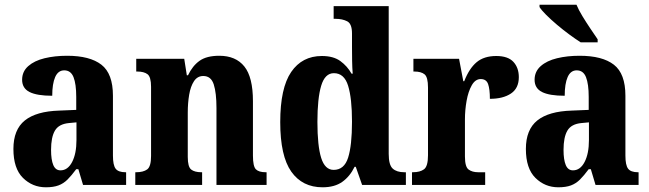

<svg xmlns="http://www.w3.org/2000/svg" viewBox="-20 -786 2759 816"><path d="M175 10Q118 10 77.5 -30Q37 -70 37 -153Q37 -235 85.5 -274Q134 -313 232 -316L304 -319V-374Q304 -429 292.5 -458Q281 -487 253 -487Q227 -487 214.5 -458.5Q202 -430 202 -379Q137 -379 105.5 -395Q74 -411 74 -447Q74 -482 100 -505Q126 -528 169.5 -538.5Q213 -549 265 -549Q362 -549 411 -511Q460 -473 460 -379V-125Q460 -84 471.5 -69Q483 -54 513 -54H516V0H333L313 -67H304Q284 -40 267 -23Q250 -6 228.5 2Q207 10 175 10ZM237 -62Q268 -62 286.5 -97.5Q305 -133 305 -191V-266L273 -263Q230 -259 213.5 -231Q197 -203 197 -149Q197 -107 206.5 -84.5Q216 -62 237 -62Z M555 0V-54H559Q589 -54 605.5 -66Q622 -78 622 -123V-417Q622 -459 607 -470.5Q592 -482 563 -482H559V-536H763L774 -466H779Q798 -506 828 -527.5Q858 -549 912 -549Q982 -549 1018.5 -503.5Q1055 -458 1055 -356V-125Q1055 -79 1067.5 -66.5Q1080 -54 1109 -54H1113V0H900V-327Q900 -391 888.5 -427Q877 -463 844 -463Q819 -463 804.5 -441Q790 -419 784 -383.5Q778 -348 778 -308V-119Q778 -77 792.5 -65.5Q807 -54 836 -54H839V0Z M1351 10Q1265 10 1218 -56.5Q1171 -123 1171 -267Q1171 -412 1217.5 -480Q1264 -548 1348 -548Q1397 -548 1426.5 -526.5Q1456 -505 1474 -473H1479Q1477 -497 1476.5 -527.5Q1476 -558 1476 -586V-644Q1476 -685 1455.5 -695.5Q1435 -706 1406 -706H1398V-760H1632V-132Q1632 -85 1649 -69.5Q1666 -54 1698 -54H1705V0H1519L1492 -77H1487Q1467 -36 1434.5 -13Q1402 10 1351 10ZM1398 -64Q1443 -64 1459.5 -116Q1476 -168 1476 -269Q1476 -368 1459.5 -421.5Q1443 -475 1399 -475Q1361 -475 1345 -421.5Q1329 -368 1329 -268Q1329 -166 1345 -115Q1361 -64 1398 -64Z M1731 0V-54H1735Q1765 -54 1782 -66.5Q1799 -79 1799 -126V-414Q1799 -458 1784.5 -470Q1770 -482 1741 -482H1737V-536H1931L1949 -441H1953Q1974 -495 2005.5 -521.5Q2037 -548 2089 -548Q2139 -548 2162 -523Q2185 -498 2185 -458Q2185 -411 2151.5 -388.5Q2118 -366 2062 -366Q2062 -407 2054.5 -428.5Q2047 -450 2023 -450Q2000 -450 1985 -423.5Q1970 -397 1963 -357.5Q1956 -318 1956 -279V-121Q1956 -77 1971.5 -65.5Q1987 -54 2012 -54H2042V0Z M2353 10Q2296 10 2255.5 -30Q2215 -70 2215 -153Q2215 -235 2263.5 -274Q2312 -313 2410 -316L2482 -319V-374Q2482 -429 2470.5 -458Q2459 -487 2431 -487Q2405 -487 2392.5 -458.5Q2380 -430 2380 -379Q2315 -379 2283.5 -395Q2252 -411 2252 -447Q2252 -482 2278 -505Q2304 -528 2347.5 -538.5Q2391 -549 2443 -549Q2540 -549 2589 -511Q2638 -473 2638 -379V-125Q2638 -84 2649.5 -69Q2661 -54 2691 -54H2694V0H2511L2491 -67H2482Q2462 -40 2445 -23Q2428 -6 2406.5 2Q2385 10 2353 10ZM2415 -62Q2446 -62 2464.5 -97.5Q2483 -133 2483 -191V-266L2451 -263Q2408 -259 2391.5 -231Q2375 -203 2375 -149Q2375 -107 2384.5 -84.5Q2394 -62 2415 -62ZM2448 -606Q2426 -620 2399.5 -639.5Q2373 -659 2347 -681Q2321 -703 2301 -723Q2281 -743 2273 -756V-766H2430Q2439 -744 2455.5 -717Q2472 -690 2489.5 -664Q2507 -638 2520 -619V-606Z"/></svg>

Font: Noto Serif Tamil Condensed ExtraBold
Style: Regular
Weight: 800
Width: 3
Designer: Indian Type Foundry, Tom Grace, and the Monotype Design Team
Foundry: Monotype Imaging Inc.
Version: Version 2.004; ttfautohint (v1.8.4.7-5d5b)